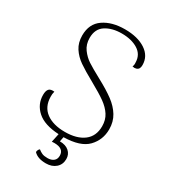

<svg xmlns="http://www.w3.org/2000/svg" viewBox="-214 -805 974 1102"><g transform="rotate(30 273.0 -254.0)"><path d="M285 12 279 43Q318 43 340 62.5Q362 82 362 113Q362 149 337 171Q312 193 272 193Q217 193 191 165V163Q191 157 194.5 150Q198 143 203 140Q215 150 228.5 156Q242 162 265 162Q290 162 305 150Q320 138 320 115Q320 67 256 67L240 68L252 11Q156 6 109 -36Q62 -78 62 -140Q62 -167 72.5 -179Q83 -191 109 -188Q104 -169 105 -152Q106 -86 152 -52Q198 -18 276 -18Q355 -18 400.5 -52.5Q446 -87 446 -153Q446 -195 426 -226Q406 -257 370.5 -282.5Q335 -308 270 -344Q203 -381 167 -406Q131 -431 108.5 -465.5Q86 -500 86 -548Q86 -625 141 -663Q196 -701 282 -701Q367 -701 419 -666.5Q471 -632 471 -573Q471 -559 466.5 -550.5Q462 -542 451 -538Q443 -536 439 -536Q435 -536 425 -538Q431 -550 429 -567Q428 -618 385.5 -644.5Q343 -671 278 -671Q215 -671 172.5 -644Q130 -617 130 -557Q130 -514 152.5 -483.5Q175 -453 204 -434Q233 -415 294 -382Q361 -346 402 -315.5Q443 -285 466.5 -246.5Q490 -208 490 -158Q490 -88 443 -39Q396 10 285 12Z"/></g></svg>

Font: Arima Madurai ExtraLight
Style: Regular
Weight: 275
Designer: Joana Correia and Natanael Gama
Foundry: NDISCOVER
Version: Version 1.019